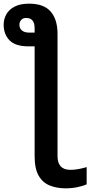

<svg xmlns="http://www.w3.org/2000/svg" viewBox="-28 -788 493 1048"><path d="M131 -768Q211 -768 248.5 -725Q286 -682 286 -603V64Q286 139 356 139Q379 139 402.5 134.5Q426 130 445 124V218Q426 227 395 233.5Q364 240 330 240Q282 240 243.5 224.5Q205 209 183 171Q161 133 161 64V-535H127Q56 -535 24 -568Q-8 -601 -8 -653Q-8 -683 6 -709Q20 -735 51 -751.5Q82 -768 131 -768ZM115 -690Q97 -690 87.5 -679Q78 -668 78 -653Q78 -633 92 -621.5Q106 -610 131 -610H161V-634Q161 -690 115 -690Z"/></svg>

Font: Noto Sans SemiBold
Style: Regular
Weight: 600
Designer: Monotype Design Team
Foundry: Monotype Imaging Inc.
Version: Version 2.007